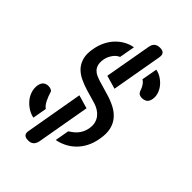

<svg xmlns="http://www.w3.org/2000/svg" viewBox="-280 -940 1160 1160"><g transform="rotate(45 300.0 -360.0)"><path d="M499 -195Q492 -152 474.5 -118Q457 -84 432.5 -60Q408 -36 378 -21Q348 -6 316 0L332 -90Q344 -98 356 -107Q368 -116 378.5 -128Q389 -140 397 -156Q405 -172 409 -192Q414 -220 408.5 -241.5Q403 -263 390 -279Q377 -295 359.5 -305.5Q342 -316 322 -322L236 -347Q200 -358 169 -373Q138 -388 117 -411Q96 -434 87 -467.5Q78 -501 87 -548Q94 -588 110.5 -620Q127 -652 150 -675Q173 -698 200 -712Q227 -726 254 -730L236 -630Q227 -626 218 -619.5Q209 -613 201 -602.5Q193 -592 186 -578Q179 -564 176 -546Q172 -519 177 -501Q182 -483 193.5 -471Q205 -459 221 -452Q237 -445 253 -440L338 -415Q380 -403 413.5 -385.5Q447 -368 469 -342Q491 -316 499.5 -280Q508 -244 499 -195ZM312 -267 252 75Q247 98 234.5 109Q222 120 199 120Q176 120 166.5 109Q157 98 162 75L226 -292ZM348 -470 262 -495 315 -795Q319 -818 332 -829Q345 -840 368 -840Q391 -840 400 -829Q409 -818 405 -795ZM141 -90 125 0Q99 -5 75.5 -20Q52 -35 34.5 -56Q17 -77 9 -103Q1 -129 5 -155Q10 -181 23.5 -190.5Q37 -200 54 -200Q68 -200 78 -195Q88 -190 90 -181Q96 -159 109.5 -130.5Q123 -102 141 -90ZM445 -730Q468 -726 489.5 -712.5Q511 -699 527 -680Q543 -661 551 -637.5Q559 -614 555 -590Q550 -564 536 -555.5Q522 -547 505 -547Q489 -547 479.5 -554Q470 -561 465 -578Q462 -589 452 -605Q442 -621 427 -630Z"/></g></svg>

Font: Maple Mono NL
Style: Italic
Weight: 400
Italic angle: -10°
Monospace: yes
Designer: subframe7536
Version: Version 7.000